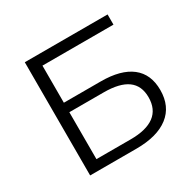

<svg xmlns="http://www.w3.org/2000/svg" viewBox="-144 -795 955 946"><g transform="rotate(-30 334.0 -322.0)"><path d="M109 -644H580V-586H176V-375H386Q500 -375 559.5 -328.5Q619 -282 619 -192Q619 -99 555 -49.5Q491 0 372 0H109ZM371 -54Q460 -54 505.5 -88Q551 -122 551 -190Q551 -256 506.5 -288.5Q462 -321 371 -321H176V-54Z"/></g></svg>

Font: Montserrat Ace
Style: Regular
Weight: 400
Designer: Julieta Ulanovsky
Foundry: Julieta Ulanovsky
Version: Version 1